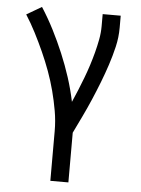

<svg xmlns="http://www.w3.org/2000/svg" viewBox="-53 -570 606 827"><g transform="rotate(5 250.0 -156.5)"><path d="M196 215V0Q196 -44 188.5 -87Q181 -130 170 -172Q159 -214 144 -255Q129 -296 111 -336Q93 -376 73 -415Q53 -454 30 -490L95 -528Q124 -483 148.5 -435Q173 -387 194 -337Q215 -287 231.5 -236Q248 -185 259 -132Q271 -159 282 -186Q293 -213 303.5 -240.5Q314 -268 323 -296Q332 -324 339.5 -352.5Q347 -381 352.5 -410Q358 -439 358 -468V-520H436V-468Q436 -426 426.5 -385.5Q417 -345 404 -305.5Q391 -266 376 -227.5Q361 -189 344.5 -150.5Q328 -112 310 -74.5Q292 -37 274 0V215Z"/></g></svg>

Font: Iosevka SS04
Style: Regular
Weight: 400
Monospace: yes
Designer: Belleve Invis
Foundry: Belleve Invis
Version: Version 19.0.0; ttfautohint (v1.8.4)